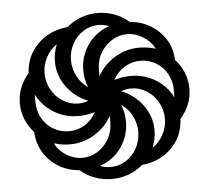

<svg xmlns="http://www.w3.org/2000/svg" viewBox="-52 -780 922 846"><g transform="rotate(-5 409.0 -357.0)"><path d="M270 -41Q218 -45 177 -70.5Q136 -96 112 -136.5Q88 -177 86 -226Q61 -253 47.5 -286.5Q34 -320 34 -357Q34 -428 84 -487Q88 -562 140 -614Q192 -666 273 -674Q300 -698 335.5 -711Q371 -724 409 -724Q447 -724 483 -711Q519 -698 547 -673Q625 -666 677 -614.5Q729 -563 732 -488Q757 -461 770.5 -427.5Q784 -394 784 -357Q784 -286 733 -227Q730 -152 678.5 -100Q627 -48 547 -40Q488 10 409 10Q371 10 334.5 -3Q298 -16 270 -41ZM325 -478Q325 -539 360 -590Q395 -641 456 -662Q433 -671 409 -671Q372 -671 341.5 -651.5Q311 -632 293 -599Q275 -566 275 -527Q275 -489 292.5 -455.5Q310 -422 340 -402Q325 -438 325 -478ZM579 -556Q614 -556 652 -545Q635 -578 601 -599Q567 -620 531 -620Q496 -620 464 -600.5Q432 -581 413 -548Q394 -515 394 -475V-446Q422 -496 471.5 -526Q521 -556 579 -556ZM336 -342Q278 -365 241 -415Q204 -465 204 -527Q204 -565 219 -603Q188 -581 171 -548.5Q154 -516 154 -479Q154 -440 173 -406.5Q192 -373 223.5 -353.5Q255 -334 291 -334Q312 -334 336 -342ZM715 -357Q715 -396 697 -428.5Q679 -461 647.5 -479.5Q616 -498 579 -498Q541 -498 508.5 -478Q476 -458 458 -424Q496 -435 532 -435Q589 -435 638.5 -406Q688 -377 715 -324ZM360 -290Q322 -279 287 -279Q229 -279 180 -308Q131 -337 103 -390V-357Q103 -318 121 -285.5Q139 -253 170.5 -234.5Q202 -216 239 -216Q278 -216 310 -236Q342 -256 360 -290ZM665 -235Q665 -274 646 -307.5Q627 -341 595.5 -360.5Q564 -380 528 -380Q507 -380 483 -372Q541 -349 578 -299Q615 -249 615 -187Q615 -152 600 -112Q628 -129 646.5 -163Q665 -197 665 -235ZM543 -187Q543 -225 525.5 -258.5Q508 -292 478 -312Q493 -276 493 -236Q493 -175 458 -124Q423 -73 362 -52Q383 -43 409 -43Q446 -43 476.5 -62.5Q507 -82 525 -115Q543 -148 543 -187ZM424 -239V-268Q397 -219 347 -188.5Q297 -158 239 -158Q203 -158 168 -169Q185 -135 218.5 -114.5Q252 -94 287 -94Q323 -94 354.5 -113Q386 -132 405 -165.5Q424 -199 424 -239Z"/></g></svg>

Font: Noto Serif Armenian Black
Style: Regular
Weight: 900
Designer: Monotype Design team
Foundry: Monotype Imaging Inc.
Version: Version 1.000